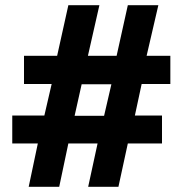

<svg xmlns="http://www.w3.org/2000/svg" viewBox="-20 -716 702 736"><path d="M90 0 125 -166H27V-273H150L178 -394H72V-502H199L242 -696H361L317 -502H427L470 -696H587L542 -502H633V-394H523L497 -273H601V-166H470L434 0H318L354 -166H242L207 0ZM266 -272H379L407 -393H293Z"/></svg>

Font: Chivo Medium Black
Style: Regular
Weight: 900
Version: Version 2.002